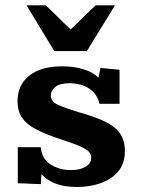

<svg xmlns="http://www.w3.org/2000/svg" viewBox="-20 -708 544 738"><path d="M277.3 10.7Q228 10.7 194.3 -2Q160.6 -14.6 139.2 -39.1L137.2 -0.5Q114.7 -0.5 92.8 -2Q70.8 -3.4 48.3 -3.4V-142.1H136.7Q140.6 -97.7 174.3 -75.9Q208 -54.2 252.4 -54.2Q286.6 -54.2 308.6 -66.9Q330.6 -79.6 330.6 -101.6Q330.6 -121.1 310.3 -133.8Q290 -146.5 257.6 -157.5Q225.1 -168.5 188.5 -181.2Q145 -196.8 113.3 -213.9Q81.5 -231 64.5 -255.9Q47.4 -280.8 47.4 -319.8Q47.4 -380.9 92.3 -417Q137.2 -453.1 219.7 -453.1Q262.7 -453.1 300 -442.1Q337.4 -431.2 358.4 -409.2Q359.4 -413.1 361.1 -422.1Q362.8 -431.2 364.5 -439Q366.2 -446.8 366.2 -446.8Q366.2 -446.8 380.1 -445.6Q394 -444.3 411.4 -442.6Q428.7 -440.9 439.5 -439.9V-309.1H362.3Q354.5 -344.7 325.4 -365.7Q296.4 -386.7 248.5 -388.2Q210 -388.2 192.6 -373.8Q175.3 -359.4 175.3 -340.8Q175.3 -317.4 203.6 -304.7Q231.9 -292 282.2 -276.9Q339.4 -261.2 379.2 -242.9Q418.9 -224.6 439.5 -197.5Q460 -170.4 460 -127.4Q460 -78.6 433.6 -48.1Q407.2 -17.6 365.5 -3.4Q323.7 10.7 277.3 10.7ZM188.5 -511.7 82 -687.5H156.2L251.5 -594.7L347.2 -687.5H421.9L314 -511.7Z"/></svg>

Font: Kameron
Style: Regular
Weight: 400
Designer: Vernon Adams
Foundry: Vernon Adams
Version: Version 1.100